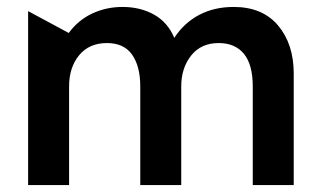

<svg xmlns="http://www.w3.org/2000/svg" viewBox="-20 -533 921 553"><path d="M826 0V-321Q826 -406 781 -459.5Q736 -513 653 -513Q597 -513 553.5 -490Q510 -467 482 -424Q463 -469 423.5 -491Q384 -513 333 -513Q286 -513 245.5 -494Q205 -475 178 -438L61 -501V0H179V-284Q179 -339 208 -374Q237 -409 288 -409Q337 -409 360.5 -375.5Q384 -342 384 -284V0H502V-284Q502 -337 530.5 -373Q559 -409 610 -409Q657 -409 682.5 -378Q708 -347 708 -284V0Z"/></svg>

Font: Geom Medium
Style: Bold
Weight: 500
Version: Version 1.102